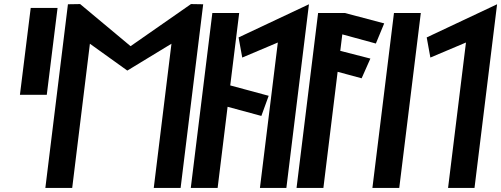

<svg xmlns="http://www.w3.org/2000/svg" viewBox="-20 -924 2464 944"><path d="M78 -458H210L263 -885H131Z M823 -709 736 0H868L979 -903L919 -904L622 -697L374 -904L314 -903L203 0H335L422 -709L606 -577Z M918 0H1050L1099 -399L1265 -354L1301 -453L1112 -504L1156 -860H1024Z M1388 0 1499 -903 1153 -740 1171 -641 1346 -715 1258 0Z M1544 -860 1438 0H1570L1640 -571L1758 -539L1801 -636L1653 -674L1663 -755L1828 -710L1869 -809L1676 -860Z M1811 0H1943L2049 -860H1917Z M2313 0 2424 -903 2078 -740 2096 -641 2271 -715 2183 0Z"/></svg>

Font: Ny Stormning
Style: Kr
Weight: 400
Designer: Robert Jablonski, Mew Too
Foundry: Cannot Into Space Fonts
Version: Version 0.90